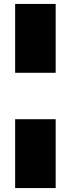

<svg xmlns="http://www.w3.org/2000/svg" viewBox="-20 -762 360 976"><path d="M57 194V-156H263V194ZM57 -392V-742H263V-392Z"/></svg>

Font: Montserrat Black
Style: Regular
Weight: 900
Designer: Julieta Ulanovsky
Foundry: Julieta Ulanovsky
Version: Version 9.000; ttfautohint (v1.8.4.7-5d5b)